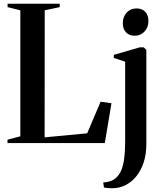

<svg xmlns="http://www.w3.org/2000/svg" viewBox="-20 -763 872 1024"><path d="M20 0V-18L88.5 -36V-708L20.5 -725V-743H298.5V-725L218.5 -708L218 -30.5L445 -52L516.5 -220.5L574.5 -212.5L539 0ZM577.5 241Q567 241 558.2 240.2Q549.5 239.5 543 238.5Q536.5 237.5 534.5 237L530.5 210Q539.5 210 556.5 206.5Q573.5 203 587 194.5Q607 181.5 620.5 158Q634 134.5 640.8 92.8Q647.5 51 647.5 -17.5V-434L587 -454V-470.5L725 -510.5H746.5L760.5 -497.5V4.5Q760.5 60 746 103.8Q731.5 147.5 706.2 178.2Q681 209 648 225Q615 241 577.5 241ZM698 -572.5Q669.5 -572.5 652.2 -590.5Q635 -608.5 635 -639.5Q635 -674 655.8 -696Q676.5 -718 707.5 -718H708.5Q737 -718 754.2 -700.5Q771.5 -683 771.5 -651Q771.5 -617 750.8 -594.8Q730 -572.5 699 -572.5Z"/></svg>

Font: Merriweather 144pt SemiBold
Style: Regular
Weight: 600
Version: Version 2.100